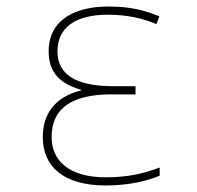

<svg xmlns="http://www.w3.org/2000/svg" viewBox="-20 -558 603 588"><path d="M304 10C377 10 434 -5 469 -20V-45C419 -26 370 -15 304 -15C189 -15 138 -68 138 -138C138 -230 205 -269 322 -269H395V-294H328C210 -294 156 -331 156 -401C156 -473 210 -513 311 -513C370 -513 420 -501 459 -484L468 -508C420 -527 381 -538 310 -538C216 -538 129 -501 129 -401C129 -347 152 -305 228 -283V-281C148 -261 111 -209 111 -138C111 -50 172 10 304 10Z"/></svg>

Font: Noto Sans Mono SemiCondensed Thin
Style: Regular
Weight: 100
Width: 4
Designer: Monotype Design Team
Foundry: Monotype Imaging Inc.
Version: Version 2.014